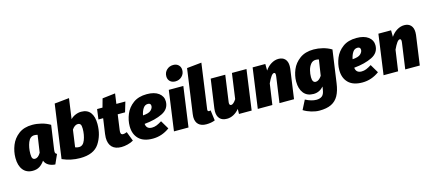

<svg xmlns="http://www.w3.org/2000/svg" viewBox="-69 -1537 5561 2473"><g transform="rotate(-15 2711.5 -301.0)"><path d="M566 -491 520 -172Q518 -152 518 -147Q518 -133 523 -124.5Q528 -116 542 -110L486 16Q436 13 398 -9Q360 -31 345 -72Q316 -29 278 -4.5Q240 20 186 20Q102 20 56.5 -38Q11 -96 11 -197Q11 -283 43.5 -364.5Q76 -446 147.5 -500Q219 -554 330 -554Q389 -554 451 -538.5Q513 -523 566 -491ZM210 -198Q210 -153 221.5 -137.5Q233 -122 253 -122Q295 -122 330 -182L364 -412Q342 -418 322 -418Q264 -418 237 -350.5Q210 -283 210 -198Z M1145 -347Q1145 -199 1072.5 -89.5Q1000 20 818 20Q694 20 581 -30L681 -744L877 -764L839 -493Q865 -521 904 -537.5Q943 -554 981 -554Q1063 -554 1104 -500.5Q1145 -447 1145 -347ZM821 -359 789 -131Q815 -121 840 -121Q894 -121 920 -189Q946 -257 946 -338Q946 -381 934 -396.5Q922 -412 900 -412Q857 -412 821 -359Z M1482 -148 1530 -22Q1496 -2 1451 9Q1406 20 1368 20Q1287 20 1244.5 -23Q1202 -66 1202 -148Q1202 -162 1206 -198L1235 -400H1172L1190 -534H1262L1294 -649L1466 -669L1447 -534H1567L1527 -400H1429L1401 -198Q1399 -180 1399 -174Q1399 -153 1407 -144Q1415 -135 1431 -135Q1453 -135 1482 -148Z M1732 -191Q1739 -120 1813 -120Q1845 -120 1875 -132Q1905 -144 1945 -169L2012 -56Q1908 20 1787 20Q1663 20 1600.5 -42.5Q1538 -105 1538 -211Q1538 -291 1570.5 -370Q1603 -449 1674.5 -501.5Q1746 -554 1857 -554Q1958 -554 2014.5 -511.5Q2071 -469 2071 -401Q2071 -300 1973.5 -252Q1876 -204 1732 -191ZM1877 -392Q1877 -429 1838 -429Q1799 -429 1775 -393.5Q1751 -358 1740 -302Q1819 -307 1848 -335Q1877 -363 1877 -392Z M2340 -534 2266 0H2072L2146 -534ZM2160 -710Q2160 -761 2195.5 -795Q2231 -829 2283 -829Q2327 -829 2353.5 -803Q2380 -777 2380 -736Q2380 -685 2344.5 -651Q2309 -617 2257 -617Q2213 -617 2186.5 -643Q2160 -669 2160 -710Z M2559 -167Q2558 -163 2558 -157Q2558 -135 2578 -135Q2584 -135 2598 -139L2616 -1Q2594 9 2562.5 14.5Q2531 20 2500 20Q2433 20 2396.5 -14.5Q2360 -49 2360 -114Q2360 -133 2363 -152L2446 -744L2642 -764Z M2648 -112Q2648 -130 2651 -151L2705 -534H2899L2851 -189Q2849 -175 2849 -170Q2849 -138 2874 -138Q2888 -138 2906 -154Q2924 -170 2941 -197L2988 -534H3182L3108 0H2939L2941 -67Q2907 -26 2864.5 -3Q2822 20 2776 20Q2712 20 2680 -15Q2648 -50 2648 -112Z M3730 -428Q3730 -405 3728 -393L3673 0H3479L3527 -341Q3529 -359 3529 -364Q3529 -393 3511 -393Q3493 -393 3472 -364.5Q3451 -336 3424 -278L3384 0H3190L3264 -534H3433L3434 -446Q3466 -495 3514 -524.5Q3562 -554 3613 -554Q3668 -554 3699 -521Q3730 -488 3730 -428Z M4317 -491 4256 -58Q4242 43 4207.5 105Q4173 167 4111.5 197Q4050 227 3953 227Q3903 227 3846 210Q3789 193 3743 164L3806 40Q3885 82 3952 82Q3997 82 4025.5 60.5Q4054 39 4063 -21L4070 -63Q4014 0 3935 0Q3849 0 3803.5 -57.5Q3758 -115 3758 -211Q3758 -290 3790.5 -368.5Q3823 -447 3896 -500.5Q3969 -554 4081 -554Q4140 -554 4202 -538.5Q4264 -523 4317 -491ZM3957 -218Q3957 -144 4003 -144Q4044 -144 4083 -202L4115 -412Q4092 -418 4074 -418Q4032 -418 4006 -385.5Q3980 -353 3968.5 -307Q3957 -261 3957 -218Z M4527 -191Q4534 -120 4608 -120Q4640 -120 4670 -132Q4700 -144 4740 -169L4807 -56Q4703 20 4582 20Q4458 20 4395.5 -42.5Q4333 -105 4333 -211Q4333 -291 4365.5 -370Q4398 -449 4469.5 -501.5Q4541 -554 4652 -554Q4753 -554 4809.5 -511.5Q4866 -469 4866 -401Q4866 -300 4768.5 -252Q4671 -204 4527 -191ZM4672 -392Q4672 -429 4633 -429Q4594 -429 4570 -393.5Q4546 -358 4535 -302Q4614 -307 4643 -335Q4672 -363 4672 -392Z M5407 -428Q5407 -405 5405 -393L5350 0H5156L5204 -341Q5206 -359 5206 -364Q5206 -393 5188 -393Q5170 -393 5149 -364.5Q5128 -336 5101 -278L5061 0H4867L4941 -534H5110L5111 -446Q5143 -495 5191 -524.5Q5239 -554 5290 -554Q5345 -554 5376 -521Q5407 -488 5407 -428Z"/></g></svg>

Font: Fira Sans Black
Style: Italic
Weight: 900
Italic angle: -8°
Designer: Carrois Corporate & Edenspiekermann AG
Foundry: Carrois Corporate GbR & Edenspiekermann AG
Version: Version 4.203